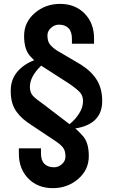

<svg xmlns="http://www.w3.org/2000/svg" viewBox="-20 -749 596 988"><path d="M337.9 -109.9Q368.2 -134.8 387.7 -165.8Q407.2 -196.8 407.2 -228Q407.2 -256.3 391.8 -273.4Q376.5 -290.5 334 -319.8L191.9 -411.1Q133.8 -355.5 133.8 -301.8Q133.8 -273.4 149.2 -256.3Q164.6 -239.3 207 -210ZM155.8 -439 138.2 -457Q104 -491.2 104 -564Q104 -634.8 158.9 -681.9Q213.9 -729 289.1 -729Q366.7 -729 415.3 -679.4Q463.9 -629.9 463.9 -551.8V-523.9H350.1V-549.8Q350.1 -586.4 332.3 -604.2Q314.5 -622.1 283.2 -622.1Q260.7 -622.1 242.4 -605.5Q224.1 -588.9 224.1 -566.9Q224.1 -539.1 234.9 -523.4Q245.6 -507.8 271 -490.2L397 -416Q450.2 -382.3 478 -337.9Q505.9 -293.5 505.9 -229Q505.9 -109.9 367.2 -87.9Q373 -83.5 378.9 -77.9Q384.8 -72.3 392.1 -64.5Q399.4 -56.6 402.8 -53.2Q437 -19 437 54.2Q437 125 382.1 172.1Q327.1 219.2 252 219.2Q174.3 219.2 125.7 169.7Q77.1 120.1 77.1 42V14.2H190.9V40Q190.9 76.7 208.7 94.2Q226.6 111.8 257.8 111.8Q280.8 111.8 298.8 95.5Q316.9 79.1 316.9 57.1Q316.9 28.8 306.2 13.2Q295.4 -2.4 270 -20L144 -104Q117.2 -121.1 98.9 -137Q80.6 -152.8 65.2 -173.8Q49.8 -194.8 42.5 -221.2Q35.2 -247.6 35.2 -280.8Q35.2 -339.8 68.8 -379.4Q102.5 -418.9 155.8 -439Z"/></svg>

Font: Miedinger*
Style: Bold
Weight: 700
Version: Version 001.000